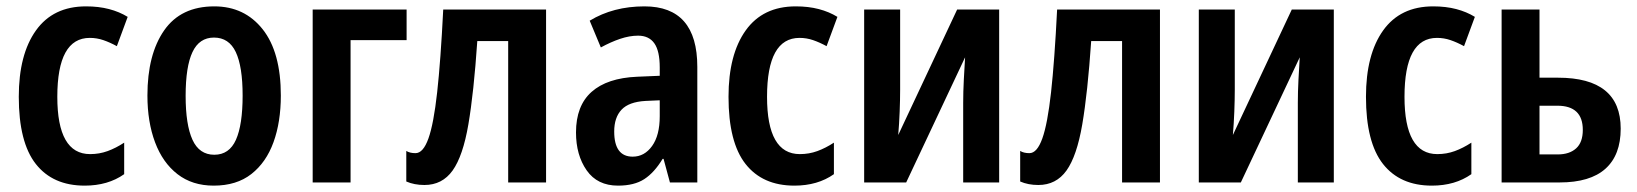

<svg xmlns="http://www.w3.org/2000/svg" viewBox="-20 -573 5142 603"><path d="M246 10Q146 10 92.5 -58Q39 -126 39 -269Q39 -402 93 -477.5Q147 -553 250 -553Q290 -553 322.5 -544.5Q355 -536 381 -520L347 -428Q325 -440 304.5 -447Q284 -454 262 -454Q160 -454 160 -269Q160 -89 263 -89Q292 -89 318 -98.5Q344 -108 370 -125V-26Q319 10 246 10Z M862 -273Q862 -190 839 -126.5Q816 -63 769.5 -26.5Q723 10 651 10Q584 10 537.5 -26Q491 -62 467 -126Q443 -190 443 -273Q443 -402 495.5 -477.5Q548 -553 653 -553Q748 -553 805 -481Q862 -409 862 -273ZM563 -272Q563 -181 584.5 -134Q606 -87 653 -87Q700 -87 721 -134Q742 -181 742 -273Q742 -364 720.5 -409.5Q699 -455 652 -455Q606 -455 584.5 -409.5Q563 -364 563 -272Z M1257 -543V-447H1081V0H962V-543Z M1695 0H1576V-444H1479Q1468 -282 1451 -182.5Q1434 -83 1401.5 -37.5Q1369 8 1313 8Q1281 8 1256 -3V-99Q1267 -92 1285 -92Q1309 -92 1325.5 -138Q1342 -184 1353 -283.5Q1364 -383 1372 -543H1695Z M2004 -553Q2170 -553 2170 -363V0H2084L2064 -74H2061Q2035 -31 2003.5 -10.5Q1972 10 1921 10Q1856 10 1822.5 -38Q1789 -86 1789 -157Q1789 -241 1838 -284.5Q1887 -328 1981 -332L2052 -335V-361Q2052 -413 2035 -437Q2018 -461 1984 -461Q1957 -461 1927.5 -451Q1898 -441 1867 -424L1832 -508Q1906 -553 2004 -553ZM2052 -258 2007 -256Q1955 -253 1932 -228.5Q1909 -204 1909 -160Q1909 -81 1967 -81Q2004 -81 2028 -114.5Q2052 -148 2052 -208Z M2475 10Q2375 10 2321.5 -58Q2268 -126 2268 -269Q2268 -402 2322 -477.5Q2376 -553 2479 -553Q2519 -553 2551.5 -544.5Q2584 -536 2610 -520L2576 -428Q2554 -440 2533.5 -447Q2513 -454 2491 -454Q2389 -454 2389 -269Q2389 -89 2492 -89Q2521 -89 2547 -98.5Q2573 -108 2599 -125V-26Q2548 10 2475 10Z M2807 -543V-292Q2807 -260 2805.5 -222Q2804 -184 2801 -149L2986 -543H3118V0H3005V-250Q3005 -284 3007 -323Q3009 -362 3011 -393L2826 0H2694V-543Z M3623 0H3504V-444H3407Q3396 -282 3379 -182.5Q3362 -83 3329.5 -37.5Q3297 8 3241 8Q3209 8 3184 -3V-99Q3195 -92 3213 -92Q3237 -92 3253.5 -138Q3270 -184 3281 -283.5Q3292 -383 3300 -543H3623Z M3858 -543V-292Q3858 -260 3856.5 -222Q3855 -184 3852 -149L4037 -543H4169V0H4056V-250Q4056 -284 4058 -323Q4060 -362 4062 -393L3877 0H3745V-543Z M4477 10Q4377 10 4323.5 -58Q4270 -126 4270 -269Q4270 -402 4324 -477.5Q4378 -553 4481 -553Q4521 -553 4553.5 -544.5Q4586 -536 4612 -520L4578 -428Q4556 -440 4535.5 -447Q4515 -454 4493 -454Q4391 -454 4391 -269Q4391 -89 4494 -89Q4523 -89 4549 -98.5Q4575 -108 4601 -125V-26Q4550 10 4477 10Z M4815 -329H4873Q5070 -329 5070 -169Q5070 -86 5022 -43Q4974 0 4878 0H4696V-543H4815ZM4951 -165Q4951 -241 4871 -241H4815V-88H4872Q4909 -88 4930 -107Q4951 -126 4951 -165Z"/></svg>

Font: Noto Sans Disp Cond SemBd
Style: Regular
Weight: 600
Width: 3
Designer: Monotype Design Team
Foundry: Monotype Imaging Inc.
Version: Version 2.000;GOOG;noto-source:20170915:90ef993387c0; ttfaut